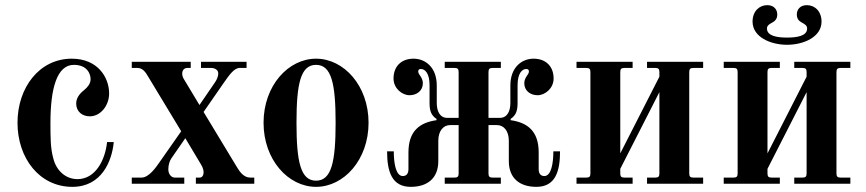

<svg xmlns="http://www.w3.org/2000/svg" viewBox="-20 -714 3364 746"><path d="M48 -237C48 -100 133 12 261 12C375 12 415 -88 422 -162H396C389 -94 352 -18 281 -18C236 -18 199 -50 187 -99C176 -138 176 -181 176 -237C176 -370 201 -462 267 -462C318 -462 332 -428 332 -406C332 -389 320 -375 308 -365C298 -357 276 -339 276 -312C276 -280 300 -262 329 -262C370 -262 404 -303 404 -351C404 -413 360 -486 259 -486C133 -486 48 -374 48 -237Z M492 0H696V-24H659C646 -24 634 -37 634 -56C634 -73 639 -89 646 -99L700 -177L761 -75C770 -61 771 -49 771 -45C771 -32 765 -24 756 -24H741V0H968V-24H952C926 -24 910 -49 901 -64L771 -279L850 -393C871 -423 890 -450 911 -450H938V-474H761V-450H801C812 -450 828 -444 828 -429C828 -419 824 -407 816 -395L755 -306L696 -404C690 -413 688 -421 688 -428C688 -446 701 -450 707 -450H721V-474H492V-450H514C535 -450 546 -433 557 -414L684 -204L600 -84C585 -62 558 -24 530 -24H492Z M1132 -237C1132 -389 1148 -462 1208 -462C1268 -462 1284 -389 1284 -237C1284 -85 1268 -12 1208 -12C1148 -12 1132 -85 1132 -237ZM1004 -237C1004 -93 1100 12 1208 12C1316 12 1412 -93 1412 -237C1412 -381 1316 -486 1208 -486C1100 -486 1004 -381 1004 -237Z M1484 -126C1484 -48 1502 12 1576 12C1639 12 1683 -20 1683 -88V-167C1683 -206 1703 -228 1729 -228H1762V-40C1762 -28 1758 -24 1746 -24H1708V0H1926V-24H1894C1882 -24 1878 -28 1878 -40V-228H1911C1937 -228 1957 -206 1957 -167V-88C1957 -20 2001 12 2064 12C2138 12 2156 -48 2156 -126H2130C2130 -80 2122 -30 2095 -30C2082 -30 2073 -38 2073 -57V-122C2073 -206 2028 -238 1964 -247V-252C1985 -266 1991 -284 1991 -314V-383C1991 -430 2009 -446 2025 -446C2033 -446 2035 -441 2035 -437C2035 -432 2034 -429 2027 -419C2023 -413 2017 -403 2017 -391C2017 -361 2041 -344 2069 -344C2097 -344 2131 -370 2131 -409C2131 -456 2101 -486 2053 -486C2007 -486 1963 -452 1963 -382V-314C1963 -282 1951 -256 1922 -256H1878V-434C1878 -446 1882 -450 1894 -450H1926V-474H1708V-450H1746C1758 -450 1762 -446 1762 -434V-256H1718C1689 -256 1677 -282 1677 -314V-382C1677 -452 1633 -486 1587 -486C1539 -486 1509 -456 1509 -409C1509 -370 1543 -344 1571 -344C1599 -344 1623 -361 1623 -391C1623 -403 1617 -413 1613 -419C1606 -429 1605 -432 1605 -437C1605 -441 1607 -446 1615 -446C1631 -446 1649 -430 1649 -383V-314C1649 -284 1655 -266 1676 -252V-247C1612 -238 1567 -206 1567 -122V-57C1567 -38 1558 -30 1545 -30C1518 -30 1510 -80 1510 -126Z M2220 0H2438V-24H2406C2394 -24 2390 -28 2390 -40V-58L2542 -356V-40C2542 -28 2538 -24 2526 -24H2494V0H2712V-24H2674C2662 -24 2658 -28 2658 -40V-434C2658 -446 2662 -450 2674 -450H2712V-474H2494V-450H2526C2538 -450 2542 -446 2542 -434V-416L2390 -118V-434C2390 -446 2394 -450 2406 -450H2438V-474H2220V-450H2258C2270 -450 2274 -446 2274 -434V-40C2274 -28 2270 -24 2258 -24H2220Z M2904 -630C2904 -570 2974 -540 3038 -540C3102 -540 3172 -570 3172 -630C3172 -670 3146 -694 3115 -694C3088 -694 3076 -676 3076 -658C3076 -640 3085 -632 3096 -626C3107 -620 3116 -615 3116 -603C3116 -574 3076 -568 3038 -568C3000 -568 2960 -574 2960 -603C2960 -615 2969 -620 2980 -626C2991 -632 3000 -640 3000 -658C3000 -676 2988 -694 2961 -694C2930 -694 2904 -670 2904 -630ZM2792 0H3010V-24H2978C2966 -24 2962 -28 2962 -40V-58L3114 -356V-40C3114 -28 3110 -24 3098 -24H3066V0H3284V-24H3246C3234 -24 3230 -28 3230 -40V-434C3230 -446 3234 -450 3246 -450H3284V-474H3066V-450H3098C3110 -450 3114 -446 3114 -434V-416L2962 -118V-434C2962 -446 2966 -450 2978 -450H3010V-474H2792V-450H2830C2842 -450 2846 -446 2846 -434V-40C2846 -28 2842 -24 2830 -24H2792Z"/></svg>

Font: Old Standard
Style: Bold
Weight: 700
Designer: Alexey Kryukov <alexios@thessalonica.org.ru>
Version: Version 2.0.2